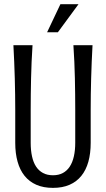

<svg xmlns="http://www.w3.org/2000/svg" viewBox="-20 -888 509 922"><path d="M234.4 -46.4Q261.7 -46.4 281.7 -57.1Q301.8 -67.9 314.9 -87.9Q328.1 -107.9 334.7 -137Q341.3 -166 341.3 -202.1V-359.9Q341.3 -434.1 339.6 -512.5Q337.9 -590.8 332.5 -670.9H424.3Q419.9 -590.3 417.7 -511.7Q415.5 -433.1 415.5 -359.9V-202.1Q415.5 -151.4 404.3 -111.3Q393.1 -71.3 370.6 -43.5Q348.1 -15.6 314.2 -0.7Q280.3 14.2 234.4 14.2Q188.5 14.2 154.5 -0.7Q120.6 -15.6 98.1 -43.5Q75.7 -71.3 64.5 -111.3Q53.2 -151.4 53.2 -202.1V-359.9Q53.2 -433.1 51 -511.7Q48.8 -590.3 44.4 -670.9H136.2Q130.9 -590.8 129.2 -512.5Q127.4 -434.1 127.4 -359.9V-202.1Q127.4 -166 133.8 -137Q140.1 -107.9 153.3 -87.9Q166.5 -67.9 186.8 -57.1Q207 -46.4 234.4 -46.4ZM206.1 -732.9 270 -867.7H356.9L257.8 -732.9Z"/></svg>

Font: Crushed
Style: Regular
Weight: 400
Width: 3
Designer: Astigmatic (AOETI)
Foundry: Astigmatic (AOETI)
Version: Version 001.000